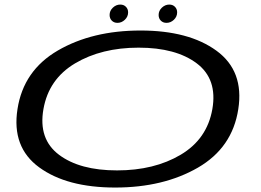

<svg xmlns="http://www.w3.org/2000/svg" viewBox="-20 -815 1142 840"><path d="M484 5.5Q272.5 5.5 151.5 -82.8Q30.5 -171 56.5 -337.5Q82.5 -506.5 233 -594Q383.5 -681.5 594.8 -681.5Q806 -681.5 927.2 -593Q1048.5 -504.5 1022.5 -337.5Q996.5 -168.5 845.8 -81.5Q695 5.5 484 5.5ZM492 -69.5Q655 -69.5 770.5 -138Q886 -206.5 909 -337.5Q932 -469 840.8 -537.8Q749.5 -606.5 586.5 -606.5Q424 -606.5 308.5 -537.8Q193 -469 170 -337.5Q147 -206.5 238 -138Q329 -69.5 492 -69.5ZM494 -715Q478.5 -715 469 -724.8Q459.5 -734.5 459.5 -749.5Q459.5 -768 473.8 -781.5Q488 -795 506 -795Q521.5 -795 531 -785.2Q540.5 -775.5 540.5 -761Q540.5 -742 526.2 -728.5Q512 -715 494 -715ZM708.5 -715Q693 -715 683.5 -724.8Q674 -734.5 674 -749.5Q674 -768 688.2 -781.5Q702.5 -795 720.5 -795Q736 -795 745.5 -785.2Q755 -775.5 755 -761Q755 -742 740.8 -728.5Q726.5 -715 708.5 -715Z"/></svg>

Font: Anybody UltraExpanded Regular
Style: Italic
Weight: 400
Width: 9
Italic angle: -10°
Designer: Tyler Finck
Foundry: Etcetera Type Company
Version: Version 1.010; ttfautohint (v1.8.3) -l 8 -r 50 -G 200 -x 14 